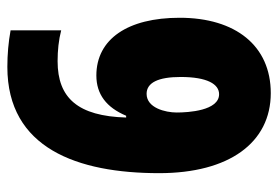

<svg xmlns="http://www.w3.org/2000/svg" viewBox="-140 -624 774 535"><g transform="rotate(90 247.5 -357.0)"><path d="M463 -413C463 -608 378 -724 240 -724C108 -724 30 -626 30 -470C30 -326 89 -238 191 -238C243 -238 280 -266 303 -321H308C304 -187 254 -130 151 -130C121 -130 92 -133 65 -140V1C98 7 132 10 167 10C394 10 463 -186 463 -413ZM243 -580C289 -580 294 -494 294 -462C294 -430 281 -378 242 -378C211 -378 195 -410 195 -473C195 -547 215 -580 243 -580Z"/></g></svg>

Font: Noto Sans Myanmar UI ExtraCondensed Black
Style: Regular
Weight: 900
Width: 2
Designer: Monotype Design Team
Foundry: Monotype Imaging Inc.
Version: Version 2.103